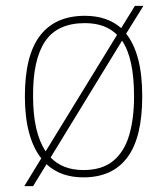

<svg xmlns="http://www.w3.org/2000/svg" viewBox="-20 -596 571 656"><path d="M121 -55Q94 -89 79.5 -142Q65 -195 65 -267Q65 -407 117 -474.5Q169 -542 270 -542Q346 -542 394 -500L441 -576H470L411 -481Q438 -447 452 -394Q466 -341 466 -267Q466 -126 415 -58Q364 10 265 10Q187 10 139 -35L93 40H63ZM380 -477Q340 -517 270 -517Q176 -517 134 -454.5Q92 -392 93 -267Q93 -143 136 -79ZM265 -15Q329 -15 367 -46.5Q405 -78 421.5 -134.5Q438 -191 438 -267Q438 -397 397 -457L153 -58Q194 -15 265 -15Z"/></svg>

Font: Noto Serif Thin
Style: Regular
Weight: 100
Designer: Monotype Design Team
Foundry: Monotype Imaging Inc.
Version: Version 2.015